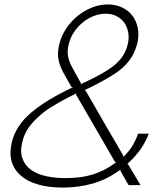

<svg xmlns="http://www.w3.org/2000/svg" viewBox="-20 -838 725 869"><path d="M616 0H562L525 -65V-70Q465 -26 400.5 -7.5Q336 11 264 11Q199 11 150.5 -3.5Q102 -18 72 -45Q42 -72 32 -110Q22 -148 34 -196Q52 -270 122 -329Q192 -388 310 -443L303 -445Q302 -447 296.5 -456.5Q291 -466 285 -477Q279 -488 273 -498Q267 -508 265 -513Q260 -522 256 -531.5Q252 -541 249 -551Q243 -571 242.5 -592.5Q242 -614 249 -640Q258 -677 280 -709.5Q302 -742 331.5 -766Q361 -790 396.5 -804Q432 -818 468 -818Q504 -818 533 -804Q562 -790 580 -766Q598 -742 604 -709.5Q610 -677 601 -640Q593 -610 579.5 -586Q566 -562 545 -541Q524 -520 494.5 -501Q465 -482 425 -461Q418 -457 409 -452.5Q400 -448 391 -443.5Q382 -439 374 -435.5Q366 -432 362 -430L368 -427Q372 -420 384.5 -398.5Q397 -377 414 -347.5Q431 -318 450.5 -284Q470 -250 488 -219.5Q506 -189 519.5 -165.5Q533 -142 538 -133V-127Q567 -156 582 -182.5Q597 -209 605 -233H653Q642 -201 618.5 -166Q595 -131 556 -96L560 -94ZM558 -637Q565 -665 560.5 -690.5Q556 -716 542.5 -735Q529 -754 507.5 -765Q486 -776 459 -776Q431 -776 404 -765.5Q377 -755 354 -736Q331 -717 314.5 -692Q298 -667 291 -637Q284 -610 287.5 -587Q291 -564 301 -544Q305 -536 312 -523.5Q319 -511 326 -498Q333 -485 338.5 -475Q344 -465 346 -463L345 -457Q360 -464 376 -471.5Q392 -479 406 -486Q439 -503 464.5 -519Q490 -535 509 -553Q528 -571 540 -591.5Q552 -612 558 -637ZM506 -104 500 -106 324 -410 326 -416Q319 -412 308 -406.5Q297 -401 285 -395Q273 -389 262 -382.5Q251 -376 243 -372Q226 -362 209.5 -352Q193 -342 178 -330Q146 -305 119 -273Q92 -241 81 -196Q70 -151 82 -119.5Q94 -88 121.5 -68.5Q149 -49 189.5 -40.5Q230 -32 275 -32Q306 -32 335 -35Q364 -38 392 -46Q420 -54 448.5 -68Q477 -82 506 -104Z"/></svg>

Font: TypoPRO Sinkin Sans
Style: 200 X Light Italic
Weight: 200
Italic angle: -112°
Designer: Keith Bates
Foundry: K-Type
Version: Sinkin Sans (version 1.0)  by Keith Bates   •   © 2014   www